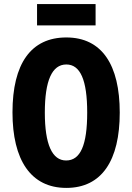

<svg xmlns="http://www.w3.org/2000/svg" viewBox="-20 -908 646 938"><path d="M447 -888H161V-784H447ZM565 -358C565 -591 478 -725 304 -725C132 -725 41 -598 41 -359C41 -127 130 10 304 10C478 10 565 -125 565 -358ZM199 -358C199 -514 234 -593 304 -593C372 -593 406 -518 406 -358C406 -199 373 -124 303 -124C235 -124 199 -202 199 -358Z"/></svg>

Font: Noto Sans Devanagari ExtraCondensed ExtraBold
Style: Regular
Weight: 800
Width: 2
Designer: Jelle Bosma - Monotype Design Team
Foundry: Monotype Imaging Inc.
Version: Version 2.004